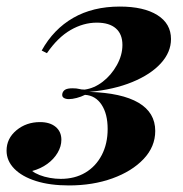

<svg xmlns="http://www.w3.org/2000/svg" viewBox="-50 -551 559 585"><path d="M135 -6Q178 -6 210 -25Q242 -44 260 -78.5Q278 -113 278 -158Q278 -204 259.5 -232Q241 -260 209 -262Q197 -256 183.5 -252.5Q170 -249 160 -249Q150 -249 144 -253Q138 -257 140 -266Q142 -274 149 -278Q156 -282 171 -282Q184 -282 191 -280Q198 -278 208 -278Q237 -282 263 -302Q289 -322 306 -352.5Q323 -383 323 -414Q323 -447 303 -464.5Q283 -482 245 -482Q204 -482 165 -459.5Q126 -437 93 -389L77 -397Q113 -462 173 -496.5Q233 -531 315 -531Q388 -531 429.5 -505Q471 -479 471 -432Q471 -392 440 -358Q409 -324 353 -301Q297 -278 222 -271Q321 -268 372 -238Q423 -208 423 -152Q423 -104 387.5 -66.5Q352 -29 292.5 -7.5Q233 14 160 14Q102 14 59.5 0.5Q17 -13 -6.5 -37Q-30 -61 -30 -92Q-30 -129 0 -154Q30 -179 72 -179Q102 -179 119.5 -164.5Q137 -150 137 -125Q137 -105 125.5 -85.5Q114 -66 94 -51.5Q74 -37 48 -30Q57 -23 71 -17.5Q85 -12 102 -9Q119 -6 135 -6Z"/></svg>

Font: Playfair Display
Style: Bold Italic
Weight: 700
Italic angle: -14°
Designer: Claus Eggers Sørensen
Foundry: Claus Eggers Sørensen
Version: Version 1.203